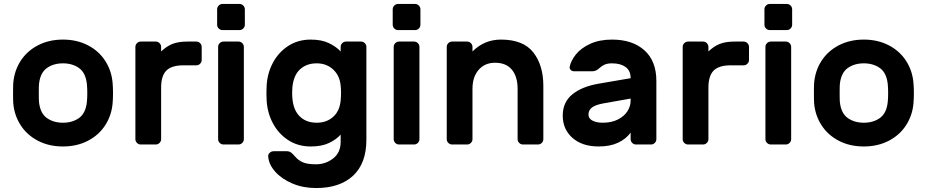

<svg xmlns="http://www.w3.org/2000/svg" viewBox="-20 -730 4681 970"><path d="M551 -259C551 -277 550.3 -294 549 -310C545.7 -351.3 533.3 -388.7 512 -422C490.7 -455.3 461.5 -481.7 424.5 -501C387.5 -520.3 345.3 -530 298 -530C250.7 -530 208.5 -520.3 171.5 -501C134.5 -481.7 105.3 -455.3 84 -422C62.7 -388.7 50.3 -351.3 47 -310C46.3 -302 46 -285 46 -259C46 -233.7 46.3 -217 47 -209C50.3 -168.3 62.7 -131.3 84 -98C105.3 -64.7 134.5 -38.3 171.5 -19C208.5 0.3 250.7 10 298 10C345.3 10 387.5 0.3 424.5 -19C461.5 -38.3 490.7 -64.7 512 -98C533.3 -131.3 545.7 -168.3 549 -209C550.3 -225 551 -241.7 551 -259ZM216.5 -386C238.8 -402 266 -410 298 -410C330 -410 357.2 -402 379.5 -386C401.8 -370 415 -343 419 -305C420.3 -291.7 421 -276.7 421 -260C421 -243.3 420.3 -228.3 419 -215C415 -177 401.8 -150 379.5 -134C357.2 -118 330 -110 298 -110C266 -110 238.8 -118 216.5 -134C194.2 -150 181 -177 177 -215C176.3 -221.7 176 -236.7 176 -260C176 -283.3 176.3 -298.3 177 -305C181 -343 194.2 -370 216.5 -386Z M820.5 -373.5C838.2 -391.2 867 -400 907 -400H972C979.3 -400 985.7 -402.7 991 -408C996.3 -413.3 999 -419.7 999 -427V-493C999 -500.3 996.3 -506.7 991 -512C985.7 -517.3 979.3 -520 972 -520H927C896.3 -520 871 -516 851 -508C831 -500 812 -487.3 794 -470V-493C794 -500.3 791.3 -506.7 786 -512C780.7 -517.3 774.3 -520 767 -520H691C683.7 -520 677.3 -517.3 672 -512C666.7 -506.7 664 -500.3 664 -493V-27C664 -19.7 666.7 -13.3 672 -8C677.3 -2.7 683.7 0 691 0H767C774.3 0 780.7 -2.7 786 -8C791.3 -13.3 794 -19.7 794 -27V-287C794 -327 802.8 -355.8 820.5 -373.5Z M1209 -702C1203.7 -707.3 1197.3 -710 1190 -710H1104C1096.7 -710 1090.3 -707.3 1085 -702C1079.7 -696.7 1077 -690.3 1077 -683V-605C1077 -597.7 1079.7 -591.3 1085 -586C1090.3 -580.7 1096.7 -578 1104 -578H1190C1197.3 -578 1203.7 -580.7 1209 -586C1214.3 -591.3 1217 -597.7 1217 -605V-683C1217 -690.3 1214.3 -696.7 1209 -702ZM1204 -8C1209.3 -13.3 1212 -19.7 1212 -27V-493C1212 -500.3 1209.3 -506.7 1204 -512C1198.7 -517.3 1192.3 -520 1185 -520H1109C1101.7 -520 1095.3 -517.3 1090 -512C1084.7 -506.7 1082 -500.3 1082 -493V-27C1082 -19.7 1084.7 -13.3 1090 -8C1095.3 -2.7 1101.7 0 1109 0H1185C1192.3 0 1198.7 -2.7 1204 -8Z M1701 -50V-13C1701 23 1688.3 50.8 1663 70.5C1637.7 90.2 1609 100 1577 100C1547.7 100 1525.3 96.7 1510 90C1494.7 83.3 1481.7 73.7 1471 61C1464.3 53 1457.8 46.5 1451.5 41.5C1445.2 36.5 1438 34 1430 34H1362C1354.7 34 1348.2 36.7 1342.5 42C1336.8 47.3 1334.3 53.7 1335 61C1337 87.7 1348.8 113.2 1370.5 137.5C1392.2 161.8 1421 181.7 1457 197C1493 212.3 1533 220 1577 220C1657 220 1719.3 199.2 1764 157.5C1808.7 115.8 1831 55.3 1831 -24V-493C1831 -500.3 1828.3 -506.7 1823 -512C1817.7 -517.3 1811.3 -520 1804 -520H1728C1720.7 -520 1714.3 -517.3 1709 -512C1703.7 -506.7 1701 -500.3 1701 -493V-470C1686.3 -486 1666.7 -500 1642 -512C1617.3 -524 1586.7 -530 1550 -530C1506.7 -530 1468.5 -519.2 1435.5 -497.5C1402.5 -475.8 1376.7 -447.2 1358 -411.5C1339.3 -375.8 1329 -337 1327 -295L1326 -260L1327 -225C1329 -183 1339.3 -144.2 1358 -108.5C1376.7 -72.8 1402.5 -44.2 1435.5 -22.5C1468.5 -0.8 1506.7 10 1550 10C1587.3 10 1618.3 4 1643 -8C1667.7 -20 1687 -34 1701 -50ZM1489.5 -147C1467.2 -171.7 1456 -209.3 1456 -260C1456 -272 1456.3 -281.3 1457 -288C1461 -329.3 1474 -360 1496 -380C1518 -400 1546 -410 1580 -410C1612.7 -410 1640.2 -399.8 1662.5 -379.5C1684.8 -359.2 1697.7 -332 1701 -298C1702.3 -284.7 1703 -272 1703 -260C1703 -248 1702.3 -235.3 1701 -222C1697.7 -186.7 1685 -159.2 1663 -139.5C1641 -119.8 1613.3 -110 1580 -110C1542 -110 1511.8 -122.3 1489.5 -147Z M2096 -702C2090.7 -707.3 2084.3 -710 2077 -710H1991C1983.7 -710 1977.3 -707.3 1972 -702C1966.7 -696.7 1964 -690.3 1964 -683V-605C1964 -597.7 1966.7 -591.3 1972 -586C1977.3 -580.7 1983.7 -578 1991 -578H2077C2084.3 -578 2090.7 -580.7 2096 -586C2101.3 -591.3 2104 -597.7 2104 -605V-683C2104 -690.3 2101.3 -696.7 2096 -702ZM2091 -8C2096.3 -13.3 2099 -19.7 2099 -27V-493C2099 -500.3 2096.3 -506.7 2091 -512C2085.7 -517.3 2079.3 -520 2072 -520H1996C1988.7 -520 1982.3 -517.3 1977 -512C1971.7 -506.7 1969 -500.3 1969 -493V-27C1969 -19.7 1971.7 -13.3 1977 -8C1982.3 -2.7 1988.7 0 1996 0H2072C2079.3 0 2085.7 -2.7 2091 -8Z M2717 -8C2722.3 -13.3 2725 -19.7 2725 -27V-296C2725 -365.3 2708.2 -421.7 2674.5 -465C2640.8 -508.3 2586.3 -530 2511 -530C2455 -530 2407 -510 2367 -470V-493C2367 -500.3 2364.3 -506.7 2359 -512C2353.7 -517.3 2347.3 -520 2340 -520H2264C2256.7 -520 2250.3 -517.3 2245 -512C2239.7 -506.7 2237 -500.3 2237 -493V-27C2237 -19.7 2239.7 -13.3 2245 -8C2250.3 -2.7 2256.7 0 2264 0H2340C2347.3 0 2353.7 -2.7 2359 -8C2364.3 -13.3 2367 -19.7 2367 -27V-281C2367 -321 2377.3 -353 2398 -377C2418.7 -401 2446.3 -413 2481 -413C2518.3 -413 2546.7 -401.3 2566 -378C2585.3 -354.7 2595 -322.3 2595 -281V-27C2595 -19.7 2597.7 -13.3 2603 -8C2608.3 -2.7 2614.7 0 2622 0H2698C2705.3 0 2711.7 -2.7 2717 -8Z M3235.5 -476C3195.2 -512 3140.7 -530 3072 -530C3029.3 -530 2992.5 -522.8 2961.5 -508.5C2930.5 -494.2 2906.5 -476.3 2889.5 -455C2872.5 -433.7 2862 -412.7 2858 -392C2857.3 -386 2859.2 -380.8 2863.5 -376.5C2867.8 -372.2 2873.3 -370 2880 -370H2973C2985 -370 2996 -374.7 3006 -384C3015.3 -392.7 3024.8 -399.2 3034.5 -403.5C3044.2 -407.8 3056.7 -410 3072 -410C3100.7 -410 3123.5 -403.8 3140.5 -391.5C3157.5 -379.2 3166 -360.3 3166 -335L3003 -307C2946.3 -297 2902.2 -278.8 2870.5 -252.5C2838.8 -226.2 2823 -190.7 2823 -146C2823 -100 2839.3 -62.5 2872 -33.5C2904.7 -4.5 2949 10 3005 10C3043 10 3075.5 3.7 3102.5 -9C3129.5 -21.7 3150.7 -38.7 3166 -60V-27C3166 -19.7 3168.7 -13.3 3174 -8C3179.3 -2.7 3185.7 0 3193 0H3269C3276.3 0 3282.7 -2.7 3288 -8C3293.3 -13.3 3296 -19.7 3296 -27V-321C3296 -388.3 3275.8 -440 3235.5 -476ZM3166 -232V-222C3166 -202.7 3160.5 -184.5 3149.5 -167.5C3138.5 -150.5 3122.3 -136.7 3101 -126C3079.7 -115.3 3054.3 -110 3025 -110C3004.3 -110 2987.2 -113.5 2973.5 -120.5C2959.8 -127.5 2953 -137.7 2953 -151C2953 -166.3 2959.2 -178.5 2971.5 -187.5C2983.8 -196.5 3003.3 -203.3 3030 -208Z M3585.5 -373.5C3603.2 -391.2 3632 -400 3672 -400H3737C3744.3 -400 3750.7 -402.7 3756 -408C3761.3 -413.3 3764 -419.7 3764 -427V-493C3764 -500.3 3761.3 -506.7 3756 -512C3750.7 -517.3 3744.3 -520 3737 -520H3692C3661.3 -520 3636 -516 3616 -508C3596 -500 3577 -487.3 3559 -470V-493C3559 -500.3 3556.3 -506.7 3551 -512C3545.7 -517.3 3539.3 -520 3532 -520H3456C3448.7 -520 3442.3 -517.3 3437 -512C3431.7 -506.7 3429 -500.3 3429 -493V-27C3429 -19.7 3431.7 -13.3 3437 -8C3442.3 -2.7 3448.7 0 3456 0H3532C3539.3 0 3545.7 -2.7 3551 -8C3556.3 -13.3 3559 -19.7 3559 -27V-287C3559 -327 3567.8 -355.8 3585.5 -373.5Z M3974 -702C3968.7 -707.3 3962.3 -710 3955 -710H3869C3861.7 -710 3855.3 -707.3 3850 -702C3844.7 -696.7 3842 -690.3 3842 -683V-605C3842 -597.7 3844.7 -591.3 3850 -586C3855.3 -580.7 3861.7 -578 3869 -578H3955C3962.3 -578 3968.7 -580.7 3974 -586C3979.3 -591.3 3982 -597.7 3982 -605V-683C3982 -690.3 3979.3 -696.7 3974 -702ZM3969 -8C3974.3 -13.3 3977 -19.7 3977 -27V-493C3977 -500.3 3974.3 -506.7 3969 -512C3963.7 -517.3 3957.3 -520 3950 -520H3874C3866.7 -520 3860.3 -517.3 3855 -512C3849.7 -506.7 3847 -500.3 3847 -493V-27C3847 -19.7 3849.7 -13.3 3855 -8C3860.3 -2.7 3866.7 0 3874 0H3950C3957.3 0 3963.7 -2.7 3969 -8Z M4597 -259C4597 -277 4596.3 -294 4595 -310C4591.7 -351.3 4579.3 -388.7 4558 -422C4536.7 -455.3 4507.5 -481.7 4470.5 -501C4433.5 -520.3 4391.3 -530 4344 -530C4296.7 -530 4254.5 -520.3 4217.5 -501C4180.5 -481.7 4151.3 -455.3 4130 -422C4108.7 -388.7 4096.3 -351.3 4093 -310C4092.3 -302 4092 -285 4092 -259C4092 -233.7 4092.3 -217 4093 -209C4096.3 -168.3 4108.7 -131.3 4130 -98C4151.3 -64.7 4180.5 -38.3 4217.5 -19C4254.5 0.3 4296.7 10 4344 10C4391.3 10 4433.5 0.3 4470.5 -19C4507.5 -38.3 4536.7 -64.7 4558 -98C4579.3 -131.3 4591.7 -168.3 4595 -209C4596.3 -225 4597 -241.7 4597 -259ZM4262.5 -386C4284.8 -402 4312 -410 4344 -410C4376 -410 4403.2 -402 4425.5 -386C4447.8 -370 4461 -343 4465 -305C4466.3 -291.7 4467 -276.7 4467 -260C4467 -243.3 4466.3 -228.3 4465 -215C4461 -177 4447.8 -150 4425.5 -134C4403.2 -118 4376 -110 4344 -110C4312 -110 4284.8 -118 4262.5 -134C4240.2 -150 4227 -177 4223 -215C4222.3 -221.7 4222 -236.7 4222 -260C4222 -283.3 4222.3 -298.3 4223 -305C4227 -343 4240.2 -370 4262.5 -386Z"/></svg>

Font: Rubik
Style: Regular
Weight: 500
Designer: Hubert & Fischer
Foundry: Hubert & Fischer
Version: Version 1.100